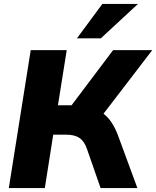

<svg xmlns="http://www.w3.org/2000/svg" viewBox="-20 -961 798 981"><path d="M25 0 137 -705H321L276 -423H359L332 -405L558 -705H758L499 -367L423 -416Q468 -408 498 -388Q528 -368 549.5 -336Q571 -304 587 -258L682 0H494L425 -198Q412 -238 387 -255.5Q362 -273 318 -273H252L209 0ZM373 -765 503 -941H685L495 -765Z"/></svg>

Font: Nunito Sans 12pt Black
Style: Italic
Weight: 900
Italic angle: -9°
Designer: Vernon Adams
Foundry: Vernon Adams
Version: Version 3.101;gftools[0.9.27]